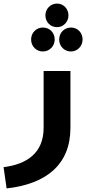

<svg xmlns="http://www.w3.org/2000/svg" viewBox="-21 -806 482 1074"><path d="M298 -654C333 -654 362 -683 362 -720C362 -757 334 -786 298 -786C262 -786 233 -757 233 -720C233 -682 262 -654 298 -654ZM219 -518C256 -518 285 -548 285 -585C285 -623 257 -652 219 -652C182 -652 153 -623 153 -585C153 -547 182 -518 219 -518ZM376 -652C339 -652 310 -623 310 -585C310 -547 339 -518 376 -518C412 -518 441 -548 441 -585C441 -623 413 -652 376 -652ZM223 -409V-91C223 49 130 113 -1 129L16 248C240 223 373 113 373 -91V-409Z"/></svg>

Font: Juman SemiBold
Style: Regular
Weight: 600
Designer: Bandar Raffah (Arabic) Julieta Ulanovsky (Latin)
Foundry: Caramella
Version: Version 5.022;PS 005.022;hotconv 1.0.88;makeotf.lib2.5.64775